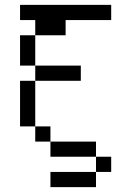

<svg xmlns="http://www.w3.org/2000/svg" viewBox="-20 -645 540 790"><path d="M437.5 62.5V0H375V62.5H187.5V125H375V62.5ZM312.5 -312.5V-375H125V-312.5H62.5V-125H125V-62.5H187.5V0H375V-62.5H187.5V-125H125V-312.5ZM437.5 -562.5V-625H62.5V-562.5H125V-500H62.5Q62.5 -500 62.5 -375H125Q125 -375 125 -500H250V-562.5Z"/></svg>

Font: CalcUnifontExMono
Style: Regular
Weight: 500
Version: Version 15.0.06